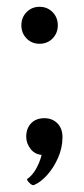

<svg xmlns="http://www.w3.org/2000/svg" viewBox="-20 -430 244 558"><path d="M95 -302.8Q72.3 -302.8 57.2 -318.3Q42.1 -333.8 42.1 -356.5Q42.1 -379.2 57.2 -394.7Q72.3 -410.2 95 -410.2Q117.8 -410.2 132.9 -394.7Q148 -379.2 148 -356.5Q148 -333.8 132.9 -318.3Q117.8 -302.8 95 -302.8ZM104.3 0.3 131.6 12.7Q123.8 16.2 118.6 18.3Q113.5 20.4 106.7 20.4Q82.9 20.4 69.6 3.7Q56.2 -13 56.2 -32.5Q56.2 -56.9 70.4 -71.7Q84.7 -86.5 108.9 -86.5Q132 -86.5 146.8 -71.6Q161.6 -56.7 161.6 -31.5Q161.6 -0.6 148.9 28.3Q136.2 57.3 117.3 78.4Q98.4 99.5 79.1 107.6Q74.5 110 66.5 102.5Q58.6 95.1 58.6 90.7Q74.5 79.2 84.3 61.6Q94.2 44 99.2 26.7Q104.3 9.3 104.3 0.3Z"/></svg>

Font: Karma Variable Light
Style: Regular
Weight: 300
Designer: Joana Correia
Foundry: Indian Type Foundry
Version: Version 3.000